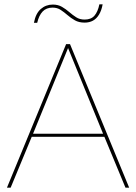

<svg xmlns="http://www.w3.org/2000/svg" viewBox="-20 -863 626 883"><path d="M574 0H557L460 -234H126L29 0H12L284 -660H302ZM132 -248H454L293 -642ZM452 -843Q447 -815 435.5 -796Q424 -777 407.5 -768Q391 -759 369 -759Q343 -759 324.5 -769.5Q306 -780 290.5 -793.5Q275 -807 259 -817.5Q243 -828 222 -828Q193 -828 176 -810Q159 -792 151 -758H136Q144 -801 167.5 -821.5Q191 -842 223 -842Q247 -842 265 -831.5Q283 -821 298.5 -807.5Q314 -794 330.5 -783.5Q347 -773 369 -773Q399 -773 414.5 -791Q430 -809 437 -843Z"/></svg>

Font: Work Sans Thin
Style: Regular
Weight: 250
Designer: Wei Huang
Foundry: Wei Huang
Version: Version 2.012